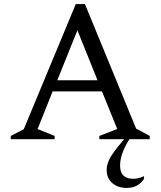

<svg xmlns="http://www.w3.org/2000/svg" viewBox="-20 -685 790 945"><path d="M571 130Q571 195 636 195Q647 195 659.5 192.5Q672 190 686 183H689V195Q660 240 604 240Q560 240 532.5 216Q505 192 505 152Q505 116 529 80Q553 44 591 0H469V-16L557 -50L482 -235H239L165 -50L249 -16V0H33V-16L97 -49L353 -665H398L650 -52L717 -16V0H617Q571 72 571 130ZM262 -290H460L361 -536Z"/></svg>

Font: Spectral
Style: Regular
Weight: 400
Designer: Jean-Baptiste Levee
Foundry: Production Type
Version: Version 1.002